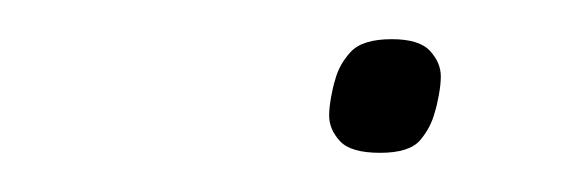

<svg xmlns="http://www.w3.org/2000/svg" viewBox="-20 -531 300 98"><path d="M174 -453Q159 -453 153.5 -459Q148 -465 148 -472Q148 -476 149 -481.5Q150 -487 151 -490Q153 -498 159 -504.5Q165 -511 180 -511Q194 -511 199.5 -505Q205 -499 205 -492Q205 -488 204 -482.5Q203 -477 202 -474Q200 -466 194.5 -459.5Q189 -453 174 -453Z"/></svg>

Font: IBM Plex Sans Thin
Style: Italic
Weight: 250
Italic angle: -11.31°
Designer: Mike Abbink, Paul van der Laan, Pieter van Rosmalen
Foundry: Bold Monday
Version: Version 3.201